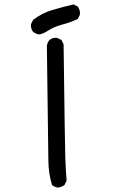

<svg xmlns="http://www.w3.org/2000/svg" viewBox="-20 -852 540 874"><path d="M244.1 2Q228.5 0 216.8 -9.8Q201.2 -60.5 200.2 -117.7Q199.2 -174.8 193.4 -642.6Q195.3 -658.2 205.1 -669.9Q218.8 -681.6 240.2 -679.7L259.8 -669.9L269.5 -650.4Q275.4 -182.6 277.3 -131.3Q279.3 -80.1 283.2 -29.3L273.4 -9.8Q259.8 0 244.1 2ZM158.2 -695.3Q142.6 -697.3 130.9 -707Q119.1 -720.7 121.1 -742.2L130.9 -761.7Q171.9 -793 218.8 -806.6Q265.6 -820.3 314.5 -832L334 -822.3Q345.7 -806.6 343.8 -785.2L334 -765.6Q300.8 -750 263.7 -740.2Q226.6 -730.5 201.2 -713.9Q175.8 -697.3 158.2 -695.3Z"/></svg>

Font: JasonHandwriting1
Style: Regular
Weight: 400
Version: Version 1.48.20